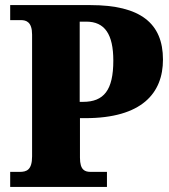

<svg xmlns="http://www.w3.org/2000/svg" viewBox="-20 -734 663 754"><path d="M20 0H400V-59H337C314 -59 294 -65 294 -115V-270H315C537 -270 620 -368 620 -500C620 -643 531 -714 335 -714H20V-655H62C83 -655 106 -648 106 -598V-120C106 -66 84 -59 57 -59H20ZM306 -334H293V-649H319C391 -649 425 -600 425 -496C425 -380 388 -334 306 -334Z"/></svg>

Font: Noto Serif Sinhala SemiCondensed Black
Style: Regular
Weight: 900
Width: 4
Designer: Jelle Bosma - Monotype Design Team
Foundry: Monotype Imaging Inc.
Version: Version 2.007